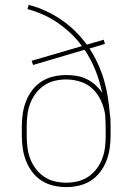

<svg xmlns="http://www.w3.org/2000/svg" viewBox="-20 -755 540 783"><path d="M250 8Q224 8 198 2Q172 -4 150 -18Q128 -32 112 -53Q96 -74 86.5 -98Q77 -122 73 -148Q69 -174 69 -200V-241Q69 -267 73 -293Q77 -319 86.5 -343Q96 -367 112 -388Q128 -409 150 -423Q172 -437 198 -443Q224 -449 250 -449Q271 -449 292.5 -445.5Q314 -442 333.5 -432.5Q353 -423 369 -408.5Q385 -394 397 -376Q387 -423 369.5 -467.5Q352 -512 325 -552L115 -490L109 -507L314 -567Q294 -595 269 -618.5Q244 -642 216 -661.5Q188 -681 156.5 -695Q125 -709 92 -718L97 -735Q133 -726 166.5 -710.5Q200 -695 230 -674.5Q260 -654 286 -628.5Q312 -603 334 -573L403 -593L408 -576L345 -557Q364 -528 379 -495.5Q394 -463 404 -429Q414 -395 419.5 -360Q425 -325 428 -290Q430 -278 430.5 -265.5Q431 -253 431 -241V-200Q431 -174 427 -148Q423 -122 413.5 -98Q404 -74 388 -53Q372 -32 350 -18Q328 -4 302 2Q276 8 250 8ZM250 -10Q274 -10 297 -15.5Q320 -21 339.5 -34Q359 -47 373.5 -66Q388 -85 396.5 -107Q405 -129 408 -152.5Q411 -176 411 -200V-221Q411 -237 410.5 -253Q410 -269 409 -286Q405 -315 392.5 -343Q380 -371 359 -391.5Q338 -412 309 -421.5Q280 -431 250 -431Q226 -431 203 -425.5Q180 -420 160.5 -407Q141 -394 126.5 -375Q112 -356 103.5 -334Q95 -312 92 -288.5Q89 -265 89 -241V-200Q89 -176 92 -152.5Q95 -129 103.5 -107Q112 -85 126.5 -66Q141 -47 160.5 -34Q180 -21 203 -15.5Q226 -10 250 -10Z"/></svg>

Font: Iosevka Curly Slab Thin
Style: Regular
Weight: 100
Monospace: yes
Designer: Belleve Invis
Foundry: Belleve Invis
Version: Version 22.1.2; ttfautohint (v1.8.4)